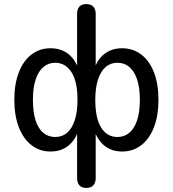

<svg xmlns="http://www.w3.org/2000/svg" viewBox="-20 -732 844 939"><path d="M402 187Q380 187 368.5 174.5Q357 162 357 139V-104H367Q351 -50 315.5 -20.5Q280 9 227 9Q174 9 134 -22Q94 -53 72 -110Q50 -167 50 -244Q50 -321 72 -378Q94 -435 134 -465.5Q174 -496 227 -496Q280 -496 316 -466.5Q352 -437 367 -383H357V-664Q357 -688 368.5 -700Q380 -712 402 -712Q424 -712 436 -700Q448 -688 448 -664V-383H438Q452 -437 488.5 -466.5Q525 -496 577 -496Q630 -496 670.5 -465.5Q711 -435 733 -378Q755 -321 755 -244Q755 -167 733 -110Q711 -53 671 -22Q631 9 577 9Q525 9 489.5 -20.5Q454 -50 438 -104H448V139Q448 162 436.5 174.5Q425 187 402 187ZM250 -62Q284 -62 308 -82.5Q332 -103 345.5 -143.5Q359 -184 359 -244Q359 -333 329.5 -379Q300 -425 250 -425Q217 -425 192.5 -404.5Q168 -384 154.5 -343.5Q141 -303 141 -244Q141 -184 154 -143.5Q167 -103 191.5 -82.5Q216 -62 250 -62ZM554 -62Q588 -62 612.5 -82.5Q637 -103 650.5 -143.5Q664 -184 664 -244Q664 -303 650.5 -343.5Q637 -384 612.5 -404.5Q588 -425 554 -425Q521 -425 497 -404.5Q473 -384 459.5 -343.5Q446 -303 446 -244Q446 -153 475 -107.5Q504 -62 554 -62Z"/></svg>

Font: Nunito Medium
Style: Regular
Weight: 500
Designer: Vernon Adams
Foundry: Vernon Adams
Version: Version 3.602